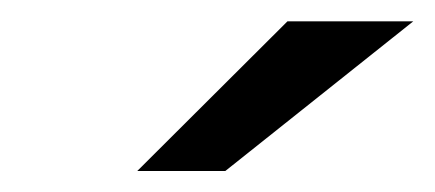

<svg xmlns="http://www.w3.org/2000/svg" viewBox="-20 -710 410 181"><path d="M109.4 -548.8 251 -689.9H369.6L192.4 -548.8Z"/></svg>

Font: HK Grotesk SemiBold Italic
Style: Regular
Weight: 600
Italic angle: -13°
Designer: Alfredo Marco Pradil and Stefan Peev
Foundry: Hanken Design Co.
Version: Version 1.000;PS 001.000;hotconv 1.0.88;makeotf.lib2.5.64775